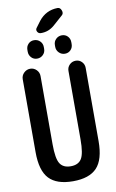

<svg xmlns="http://www.w3.org/2000/svg" viewBox="-114 -1133 727 1202"><g transform="rotate(-10 250.0 -532.5)"><path d="M285.2 -837.9V-849.6Q285.2 -872.1 300.8 -887.2Q316.4 -902.3 338.4 -902.3Q360.4 -902.3 375 -887.2Q389.6 -872.1 389.6 -849.6V-837.9Q389.6 -815.4 375 -800.3Q360.4 -785.2 338.4 -785.2Q316.4 -785.2 300.8 -800.8Q285.2 -816.4 285.2 -837.9ZM214.8 -849.6V-837.9Q214.8 -815.4 199.2 -800.3Q183.6 -785.2 161.6 -785.2Q139.6 -785.2 125 -800.8Q110.4 -816.4 110.4 -837.9V-849.6Q110.4 -872.1 125 -887.2Q139.6 -902.3 161.6 -902.3Q183.6 -902.3 199.2 -887.2Q214.8 -872.1 214.8 -849.6ZM360.4 -1025.4 298.8 -970.7Q260.7 -937.5 211.9 -938.5Q197.3 -938.5 189.9 -951.7Q182.6 -964.8 192.4 -976.6L220.7 -1014.6Q267.6 -1074.2 341.8 -1075.2Q358.4 -1075.2 365.7 -1055.7Q373 -1036.1 360.4 -1025.4ZM49.8 -210V-673.8Q49.8 -697.3 66.9 -713.9Q84 -730.5 106.9 -730.5Q129.9 -730.5 146.5 -713.9Q163.1 -697.3 163.1 -673.8V-240.2Q163.1 -149.4 183.6 -117.2Q204.1 -85 252 -85Q299.8 -85 320.3 -117.2Q340.8 -149.4 340.8 -240.2V-675.8Q340.8 -698.2 356.9 -714.4Q373 -730.5 396.5 -730.5Q418.9 -730.5 434.6 -714.4Q450.2 -698.2 450.2 -675.8V-210Q450.2 -92.8 401.9 -41.5Q353.5 9.8 250 9.8Q146.5 9.8 98.1 -41.5Q49.8 -92.8 49.8 -210Z"/></g></svg>

Font: Rounded-X Mgen+ 1m medium
Style: Regular
Weight: 500
Designer: [Source Han Sans]
Ryoko NISHIZUKA  (kana & ideographs); Paul D. Hunt (Latin, Greek & Cyrillic); Wenlong ZHANG  (bopomofo
Version: Version 1.059.20150602